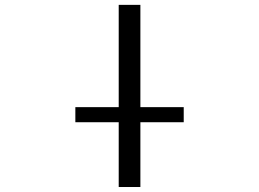

<svg xmlns="http://www.w3.org/2000/svg" viewBox="-20 -750 1040 770"><path d="M282.2 -259.8V-320.3H456.1V-730.5H543V-320.3H716.8V-259.8H543V0H456.1V-259.8Z"/></svg>

Font: GenEi Gothic M SemiLight
Style: Regular
Weight: 350
Designer: o_tamon (Modified); [Source Han Sans]
Ryoko NISHIZUKA  (kana & ideographs); Paul D. Hunt (Latin, Greek & Cyrillic); Wenl
Version: Version 1.1a;Original Version 1.004